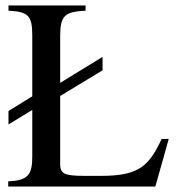

<svg xmlns="http://www.w3.org/2000/svg" viewBox="-20 -682 651 702"><path d="M597 -174H571C549 -127 529 -94 499 -72C466 -49 422 -39 351 -39H288C215 -39 200 -47 200 -82V-331L355 -425V-474L200 -379V-551C200 -626 218 -639 293 -643V-662H11V-643C84 -639 98 -625 98 -551V-330L11 -276V-227L98 -280V-111C98 -44 84 -22 10 -19V0H548Z"/></svg>

Font: XITS Math
Style: Regular
Weight: 400
Designer: MicroPress Inc., with final additions and corrections provided by Coen Hoffman, Elsevier (retired)
Version: Version 1.108